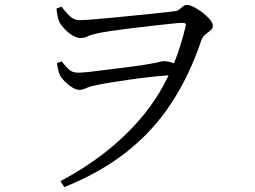

<svg xmlns="http://www.w3.org/2000/svg" viewBox="-20 -719 1040 782"><path d="M226 19Q426 -87 555 -239Q684 -391 735 -608Q739 -621 735 -623.5Q731 -626 722 -626Q711 -626 678 -622.5Q645 -619 600.5 -614Q556 -609 511 -603.5Q466 -598 429.5 -592.5Q393 -587 376 -583Q351 -578 337 -571Q323 -564 308 -564Q294 -564 276 -574.5Q258 -585 243.5 -600.5Q229 -616 222 -629Q218 -638 215 -651.5Q212 -665 210 -684L230 -692Q243 -675 261.5 -656Q280 -637 304 -637Q321 -637 360.5 -640Q400 -643 449.5 -648Q499 -653 548.5 -658Q598 -663 636 -667Q674 -671 689 -673Q702 -674 710 -680.5Q718 -687 725.5 -693Q733 -699 741 -699Q752 -699 769 -690.5Q786 -682 804 -668.5Q822 -655 834.5 -640Q847 -625 847 -613Q847 -603 837 -595Q827 -587 815.5 -577.5Q804 -568 799 -552Q751 -410 677 -297.5Q603 -185 496 -100.5Q389 -16 242 43ZM302 -353Q290 -353 274 -363Q258 -373 244.5 -386.5Q231 -400 225 -411Q220 -421 217 -434Q214 -447 212 -462L231 -469Q250 -445 263 -434Q276 -423 299 -423Q315 -423 346 -426.5Q377 -430 415.5 -435Q454 -440 492 -444.5Q530 -449 559 -453.5Q588 -458 602 -461Q617 -463 628 -466.5Q639 -470 648 -470Q662 -470 677.5 -465Q693 -460 707 -455L690 -413Q652 -412 605.5 -407Q559 -402 513.5 -395.5Q468 -389 430.5 -383Q393 -377 372 -372Q351 -368 339.5 -363.5Q328 -359 320.5 -356Q313 -353 302 -353Z"/></svg>

Font: Noto Serif SC
Style: Regular
Weight: 400
Designer: Ryoko NISHIZUKA 西塚涼子 (kana & ideographs); Frank Grießhammer (Latin, Greek & Cyrillic); Wenlong ZHANG 张文龙 (bopomofo); San
Foundry: Adobe
Version: Version 2.002-H1;hotconv 1.1.0;makeotfexe 2.6.0